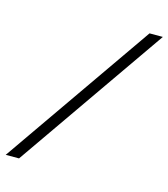

<svg xmlns="http://www.w3.org/2000/svg" viewBox="-129 -754 733 836"><g transform="rotate(15 238.0 -336.5)"><path d="M-26 0 442 -673H502L34 0Z"/></g></svg>

Font: Newsreader 17pt
Style: Italic
Weight: 400
Italic angle: -17°
Version: Version 1.003